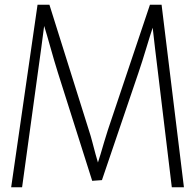

<svg xmlns="http://www.w3.org/2000/svg" viewBox="-20 -788 822 808"><path d="M27 0 138 -768H188L354 -240Q362 -216 368.5 -190.5Q375 -165 382 -139.5Q389 -114 396 -91H388Q396 -115 403.5 -140Q411 -165 418.5 -191Q426 -217 434 -241L611 -768H660L754 0H703L645 -481Q639 -531 632.5 -584Q626 -637 621 -685H627Q611 -637 595 -583.5Q579 -530 562 -480L409 -30L368 -27L224 -481Q208 -532 193 -586Q178 -640 163 -688H167Q161 -640 153.5 -585Q146 -530 139 -480L73 0Z"/></svg>

Font: Yaldevi ExtraLight
Style: Regular
Weight: 200
Designer: Sol Matas, Rajitha Manaperi, Kosala Senevirathne
Foundry: Mooniak
Version: Version 1.100